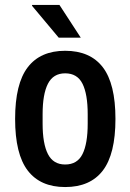

<svg xmlns="http://www.w3.org/2000/svg" viewBox="-20 -743 526 775"><path d="M243 12Q143 12 92 -54.5Q41 -121 41 -263Q41 -405 92 -471.5Q143 -538 243 -538Q344 -538 395 -471.5Q446 -405 446 -263Q446 -121 395 -54.5Q344 12 243 12ZM243 -79Q292 -79 313 -121Q334 -163 334 -244V-282Q334 -363 313 -405Q292 -447 243 -447Q195 -447 173.5 -405Q152 -363 152 -282V-244Q152 -163 173.5 -121Q195 -79 243 -79ZM217 -591 109 -720 110 -723H220L306 -591Z"/></svg>

Font: Archivo Narrow SemiBold
Style: Regular
Weight: 600
Designer: Hector Gatti
Foundry: Omnibus-Type
Version: Version 3.002